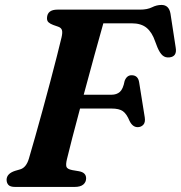

<svg xmlns="http://www.w3.org/2000/svg" viewBox="-20 -738 715 758"><path d="M165.5 -667.5Q167 -700 207 -700H533Q561.5 -700 580 -709.2Q598.5 -718.5 617.5 -718.5Q647 -718.5 653 -684.5L673.5 -551Q680 -515 649.5 -511.5Q633 -509.5 622 -519Q611 -528.5 601.5 -551L592.5 -574.5Q580.5 -610 559 -628Q537.5 -646 499.5 -646H388Q373.5 -595 352.5 -518.8Q331.5 -442.5 310.5 -364H420Q440.5 -364 453.2 -375.2Q466 -386.5 472 -418.5Q480.5 -441 499.5 -441Q525.5 -441 529.5 -412L551.5 -274.5Q554.5 -255 545.8 -245.5Q537 -236 523.5 -236Q503.5 -236 491.5 -260.5Q480 -288.5 465.2 -299Q450.5 -309.5 420.5 -309.5H296Q279 -246 265.2 -193Q251.5 -140 244.5 -110.5Q239.5 -90.5 242 -80.5Q244.5 -70.5 265 -66.5L291.5 -62Q320 -57 320 -34Q320 -19 308.8 -9.5Q297.5 0 274.5 0H40Q20.5 0 13.2 -8Q6 -16 6 -29Q7 -53 39.5 -63.5L60 -69.5Q83.5 -76.5 94 -111.5Q105 -148.5 119.2 -199Q133.5 -249.5 148.8 -305.5Q164 -361.5 178.5 -415.8Q193 -470 204.5 -515.8Q216 -561.5 223 -590.5Q227.5 -610 224.5 -619.2Q221.5 -628.5 210 -632.5L190 -639.5Q178 -644 171.5 -650Q165 -656 165.5 -667.5Z"/></svg>

Font: Fraunces 9pt Soft SemiBold
Style: Italic
Weight: 600
Italic angle: -16°
Version: Version 1.000;[b76b70a41]